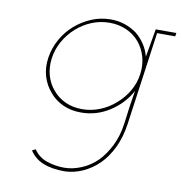

<svg xmlns="http://www.w3.org/2000/svg" viewBox="-74 -452 732 771"><g transform="rotate(10 292.5 -66.5)"><path d="M501 -375Q496 -346 491 -317.5Q486 -289 481 -260Q474 -287 459 -309.5Q444 -332 423 -349Q401 -365 374.5 -374Q348 -383 317 -383Q276 -383 239 -367.5Q202 -352 172 -326Q142 -300 122 -264Q102 -228 96 -188Q90 -147 100.5 -112Q111 -77 134 -51Q156 -24 189 -9Q222 6 263 6Q326 6 379.5 -28.5Q433 -63 462 -117Q460 -101 457 -85.5Q454 -70 452 -54L442 22Q435 71 415.5 110.5Q396 150 369 178Q341 206 305 221Q269 236 235 236Q199 236 164.5 224.5Q130 213 110 183L96 190Q117 222 152.5 236Q188 250 239 250Q277 249 312.5 233Q348 217 378 188Q407 159 427.5 116.5Q448 74 456 18L509 -361H583L585 -375ZM110 -188Q115 -225 133.5 -258Q152 -291 180 -316Q208 -341 242.5 -355Q277 -369 315 -369Q352 -369 383.5 -355Q415 -341 436 -316Q457 -291 466.5 -258Q476 -225 471 -188Q466 -150 447 -117.5Q428 -85 400 -61Q372 -36 337 -22Q302 -8 265 -8Q227 -8 196.5 -22Q166 -36 145 -61Q124 -85 114.5 -117.5Q105 -150 110 -188Z"/></g></svg>

Font: Josefin Slab Thin
Style: Italic
Weight: 100
Italic angle: -12°
Designer: Santiago Orozco
Foundry: Typemade
Version: Version 2.000